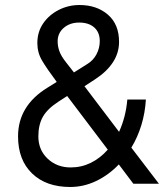

<svg xmlns="http://www.w3.org/2000/svg" viewBox="-20 -733 658 766"><path d="M512 0 454 -77Q414 -35 364 -11Q314 13 260 13Q164 13 108 -41Q52 -95 52 -189Q52 -311 169 -383L206 -406L205 -408Q167 -459 148 -491Q129 -523 129 -561Q129 -606 152.5 -640Q176 -674 214.5 -693.5Q253 -713 297 -713Q366 -713 410.5 -674.5Q455 -636 455 -566Q455 -522 430.5 -484.5Q406 -447 360 -417L317 -389L455 -207Q482 -266 488 -336H562Q559 -283 544 -234Q529 -185 504 -144L614 0ZM243 -485 275 -444 329 -478Q352 -492 365 -516.5Q378 -541 378 -569Q378 -604 356 -623.5Q334 -643 296 -643Q259 -643 234.5 -622Q210 -601 210 -568Q210 -548 217 -528.5Q224 -509 243 -485ZM133 -189Q133 -135 170 -100Q207 -65 262 -65Q305 -65 342.5 -83.5Q380 -102 410 -136L248 -350L214 -328Q169 -299 151 -267Q133 -235 133 -189Z"/></svg>

Font: Fragment Mono SC
Style: Regular
Weight: 400
Monospace: yes
Designer: Wei Huang based on Nimbus Sans by URW Studio, based on Helvetica by Max Miedinger.
Foundry: Wei Huang
Version: Version 1.012; ttfautohint (v1.8.4.7-5d5b)